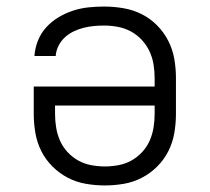

<svg xmlns="http://www.w3.org/2000/svg" viewBox="-20 -558 640 586"><path d="M300 8Q271 8 242 3Q213 -2 187 -15.5Q161 -29 140 -50Q119 -71 106 -97Q93 -123 88 -152Q83 -181 83 -210V-294H452V-320Q452 -341 448.5 -362Q445 -383 436 -402Q427 -421 412.5 -436.5Q398 -452 379.5 -462Q361 -472 340 -476Q319 -480 298 -480Q282 -480 266 -478.5Q250 -477 234.5 -473Q219 -469 204.5 -462Q190 -455 178 -444Q166 -433 158.5 -418Q151 -403 150 -387H85Q87 -412 96 -434.5Q105 -457 121.5 -475Q138 -493 159 -505.5Q180 -518 203 -525.5Q226 -533 250 -535.5Q274 -538 298 -538Q327 -538 356.5 -533Q386 -528 412 -515Q438 -502 459 -481Q480 -460 493.5 -433.5Q507 -407 512 -378Q517 -349 517 -320V-210Q517 -181 512 -152Q507 -123 494 -97Q481 -71 460 -50Q439 -29 413 -15.5Q387 -2 358 3Q329 8 300 8ZM300 -50Q321 -50 342 -54Q363 -58 381 -68Q399 -78 413.5 -93.5Q428 -109 436.5 -128Q445 -147 448.5 -168Q452 -189 452 -210V-236H148V-210Q148 -189 151.5 -168Q155 -147 163.5 -128Q172 -109 186.5 -93.5Q201 -78 219 -68Q237 -58 258 -54Q279 -50 300 -50Z"/></svg>

Font: Iosevka Curly Light Extended
Style: Regular
Weight: 300
Width: 7
Monospace: yes
Designer: Belleve Invis
Foundry: Belleve Invis
Version: Version 11.1.0; ttfautohint (v1.8.3)